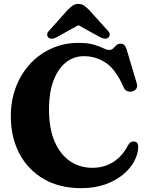

<svg xmlns="http://www.w3.org/2000/svg" viewBox="-20 -937 754 976"><path d="M682.5 -192Q682.5 -155 662.5 -117.5Q642.5 -80 604.8 -49Q567 -18 513.5 0.8Q460 19.5 393 19.5Q282.5 19.5 202.2 -27.2Q122 -74 78.5 -156.5Q35 -239 35 -346Q35 -426.5 61 -494.5Q87 -562.5 133.5 -612.8Q180 -663 242.8 -691Q305.5 -719 378.5 -719Q427 -719 457 -710Q487 -701 504.8 -692Q522.5 -683 534 -683Q547.5 -683 555.5 -691Q563.5 -699 571.8 -707Q580 -715 594 -715Q615 -715 624 -685L676 -510.5Q680 -497 673 -486.2Q666 -475.5 652.5 -472.5Q620.5 -465 607.5 -495Q568.5 -584.5 517.5 -618Q466.5 -651.5 407.5 -651.5Q353.5 -651.5 313.5 -618.5Q273.5 -585.5 251.2 -525.2Q229 -465 229 -382.5Q229 -284.5 257.5 -218Q286 -151.5 335.8 -117.8Q385.5 -84 449.5 -84Q508.5 -84 555 -113Q601.5 -142 629.5 -196.5Q643 -221 664 -217.5Q682.5 -214 682.5 -192ZM531 -746Q515.5 -733.5 488 -748.5L378.5 -809L269 -748.5Q242.5 -733.5 226.5 -746Q220.5 -751 219.8 -760.8Q219 -770.5 229.5 -781L324 -886.5Q338 -900 349.5 -908.5Q361 -917 378.5 -917Q396 -917 407.5 -908.5Q419 -900 433 -886.5L528 -781Q538.5 -770.5 537.8 -760.8Q537 -751 531 -746Z"/></svg>

Font: Fraunces 9pt S000
Style: Bold
Weight: 700
Version: Version 1.000; ttfautohint (v1.8.3)